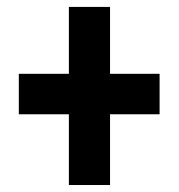

<svg xmlns="http://www.w3.org/2000/svg" viewBox="-20 -609 520 558"><path d="M443.8 -394.5V-276.9H34.7V-394.5ZM299.8 -588.9V-71.3H180.2V-588.9Z"/></svg>

Font: Roboto Condensed SemiBold
Style: Regular
Weight: 600
Designer: Christian Robertson
Foundry: Google
Version: Version 3.008; 2023